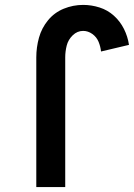

<svg xmlns="http://www.w3.org/2000/svg" viewBox="-20 -763 546 783"><path d="M128 0V-529Q128 -570 139 -609.5Q150 -649 176 -680.5Q202 -712 240 -727.5Q278 -743 319 -743Q353 -743 386 -732.5Q419 -722 444.5 -699Q470 -676 485.5 -645Q501 -614 506 -580L392 -553Q390 -573 382 -592.5Q374 -612 356.5 -624.5Q339 -637 319 -637Q295 -637 276.5 -619Q258 -601 252 -577Q246 -553 246 -529V0Z"/></svg>

Font: Iosevka SS01
Style: Bold
Weight: 700
Monospace: yes
Designer: Belleve Invis
Foundry: Belleve Invis
Version: 2.3.3; ttfautohint (v1.8.3)